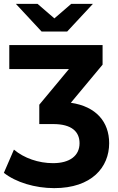

<svg xmlns="http://www.w3.org/2000/svg" viewBox="-38 -770 609 992"><path d="M242 202C436 202 526 94 526 -30C526 -140 459 -220 328 -239L492 -436V-537H10V-413H318L165 -229V-129H237C332 -129 373 -90 373 -30C373 35 322 73 236 73C161 73 86 47 34 3L-18 123C44 172 143 202 242 202ZM442 -750H330L243 -675L156 -750H44L177 -607H309Z"/></svg>

Font: Montserrat-Alt1
Style: Bold
Weight: 700
Designer: Differentunic
Foundry: Differentunic
Version: Version 7.222